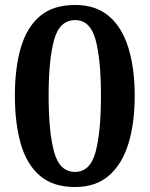

<svg xmlns="http://www.w3.org/2000/svg" viewBox="-20 -744 603 774"><path d="M282 10Q194 10 140.5 -36Q87 -82 63.5 -165Q40 -248 40 -359Q40 -470 64 -552Q88 -634 141 -679Q194 -724 283 -724Q366 -724 419 -679Q472 -634 497.5 -551.5Q523 -469 523 -358Q523 -247 497.5 -164.5Q472 -82 419 -36Q366 10 282 10ZM282 -51Q344 -51 365.5 -132Q387 -213 387 -358Q387 -503 365.5 -583Q344 -663 283 -663Q220 -663 198 -583Q176 -503 176 -358Q176 -213 198 -132Q220 -51 282 -51Z"/></svg>

Font: Noto Serif Myanmar SemiBold
Style: Regular
Weight: 600
Designer: Ben Mitchell and the Monotype Design Team
Foundry: Monotype Imaging Inc.
Version: Version 2.106; ttfautohint (v1.8.4.7-5d5b)